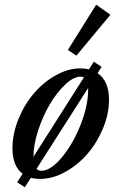

<svg xmlns="http://www.w3.org/2000/svg" viewBox="-20 -738 492 804"><path d="M299.8 -504.9 264.2 -528.8 382.8 -718.3 442.4 -676.3ZM84 45.9 51.8 25.4 74.7 -10.3Q32.2 -42.5 32.2 -117.2Q32.2 -177.7 57.1 -239Q82 -300.3 121.6 -346.7Q161.1 -393.1 213.1 -422.4Q265.1 -451.7 316.4 -451.7Q336.4 -451.7 352.5 -447.3L373 -479.5L405.3 -458L388.7 -431.6Q436.5 -398.9 436.5 -320.3Q436.5 -261.2 411.4 -200.7Q386.2 -140.1 346.2 -93.8Q306.2 -47.4 253.2 -18.1Q200.2 11.2 148.4 11.2Q126 11.2 109.4 6.3ZM317.4 -417Q288.1 -417 252.9 -383.8Q217.8 -350.6 188.7 -301.5Q159.7 -252.4 139.9 -192.1Q120.1 -131.8 120.1 -81.5L331.5 -414.1Q325.7 -417 317.4 -417ZM153.3 -22.9Q191.9 -22.9 238.3 -78.1Q284.7 -133.3 316.9 -214.1Q349.1 -294.9 349.1 -362.8V-369.6L132.8 -30.8Q140.6 -22.9 153.3 -22.9Z"/></svg>

Font: Elstob 10pt Medium
Style: Italic
Weight: 500
Italic angle: -20°
Designer: Peter S. Baker
Version: Version 1.015